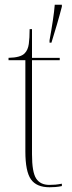

<svg xmlns="http://www.w3.org/2000/svg" viewBox="-20 -780 305 810"><path d="M189 -610Q197 -653 203 -693.5Q209 -734 211 -760H241V-752Q232 -717 220 -676Q208 -635 197 -600H189ZM189 10Q134 10 110.5 -23.5Q87 -57 87 -141V-526H16V-536Q67 -537 84 -555Q98 -569 101.5 -594.5Q105 -620 105 -657H115V-536H232V-526H115V-129Q115 -54 132.5 -27Q150 0 188 0Q202 0 213.5 -1Q225 -2 241 -5V5Q227 8 214 9Q201 10 189 10Z"/></svg>

Font: Noto Serif Display SemiCondensed Thin
Style: Regular
Weight: 100
Width: 4
Designer: Monotype Design Team
Foundry: Monotype Imaging Inc.
Version: Version 2.009